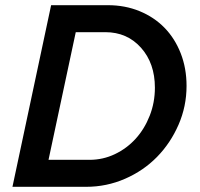

<svg xmlns="http://www.w3.org/2000/svg" viewBox="-20 -720 770 740"><path d="M28 0 177 -700H396Q462 -700 518 -677Q574 -654 614 -613Q654 -572 676.5 -514.5Q699 -457 699 -389Q699 -310 668 -239Q637 -168 585 -115Q533 -62 462 -31Q391 0 312 0ZM386 -596H272L167 -104H325Q377 -104 423 -126Q469 -148 503 -185.5Q537 -223 557 -274Q577 -325 577 -382Q577 -476 523.5 -536Q470 -596 386 -596Z"/></svg>

Font: Red Hat Text Medium
Style: Italic
Weight: 500
Italic angle: -12°
Designer: Pentagram / MCKL
Foundry: Pentagram / MCKL
Version: Version 1.003; Red Hat Text Medium Italic